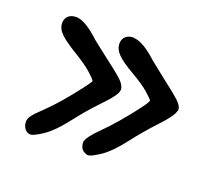

<svg xmlns="http://www.w3.org/2000/svg" viewBox="-83 -599 771 675"><g transform="rotate(20 302.0 -261.0)"><path d="M313 -483.4 315.4 -482.4Q348.6 -480 402.3 -430.7L464.8 -380.9Q524.4 -335.4 535.2 -322Q545.9 -308.6 545.9 -299.8V-294.9L544.4 -293.5Q540 -273.4 498 -229Q456.1 -184.6 417.5 -134.3Q378.9 -84 346.2 -62Q313.5 -40 301.8 -40H296.9L295.4 -41.5Q285.2 -43.5 277.8 -52.5Q270.5 -61.5 270.5 -77.1V-82L272 -83.5Q276.4 -99.6 309.6 -132.8Q367.7 -190.9 419.9 -260.7Q431.2 -275.9 436 -283.7L441.4 -294.9Q436 -302.7 414.8 -321.3Q393.6 -339.8 351.1 -364.3Q308.6 -388.7 290 -407.2Q271.5 -425.8 271.5 -446.3V-448.2Q272 -464.8 282.7 -474.1Q293.5 -483.4 310.5 -483.4ZM100.1 -482.4Q133.3 -480.5 188.5 -428.7L251.5 -379.4Q310.5 -335 321.3 -320.8Q332 -306.6 332 -296.1Q332 -285.6 320.3 -269.3Q308.6 -252.9 275.4 -218.3Q242.2 -183.6 203.1 -133.3Q164.1 -83 131.3 -61Q98.6 -39.1 86.4 -39.1Q74.2 -39.1 65.4 -49.8Q56.6 -60.5 56.6 -76.2V-78.1Q56.6 -88.4 66.2 -100.8Q75.7 -113.3 102.5 -138.7Q147.9 -182.1 207 -259.3Q224.6 -282.2 228 -290.5Q223.1 -299.3 200.9 -318.6Q178.7 -337.9 136.7 -363.3Q94.7 -388.7 76.2 -406.7Q57.6 -424.8 57.6 -445.3V-447.3Q58.1 -463.9 68.8 -473.1Q79.6 -482.4 96.7 -482.4Z"/></g></svg>

Font: Drukaatie burti
Style: Demi
Weight: 600
Version: Version 0.14